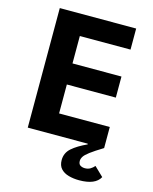

<svg xmlns="http://www.w3.org/2000/svg" viewBox="-132 -785 864 1083"><g transform="rotate(15 300.0 -243.0)"><path d="M80 -698H526V-575H230V-415H516V-292H230V-123H526V0Q477 30 452.5 48.5Q428 67 420 80Q412 93 412 105Q412 124 423.5 131Q435 138 450 138Q468 138 481.5 130Q495 122 505 110L558 161Q531 212 436 212Q403 212 374.5 204Q346 196 329 177.5Q312 159 312 127Q312 85 344 57Q376 29 431 4L430 0H80Z"/></g></svg>

Font: Lilex Nerd Font
Style: Bold
Weight: 700
Designer: Mike Abbink, Paul van der Laan, Pieter van Rosmalen, Mikhael Khrustik
Foundry: Mikhael Khrustik
Version: Version 2.400; ttfautohint (v1.8.4.7-5d5b);Nerd Fonts 3.3.0